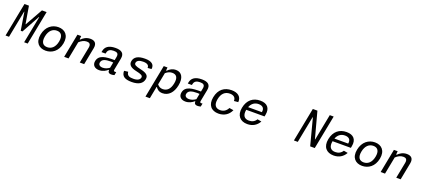

<svg xmlns="http://www.w3.org/2000/svg" viewBox="78 -2212 8524 3888"><g transform="rotate(20 4340.0 -268.0)"><path d="M163.5 -730 21.5 0H96.5L209.5 -581.5H215.5L277.5 -194.5H315.5L527.5 -581.5H535L422 0H499L641 -730H540.5L329.5 -354.5H323.5L260 -730Z M1179 -249C1214 -430.5 1115.5 -525.5 974 -525.5C839.5 -525.5 715.5 -440.5 681 -262.5C645.5 -81 745 12 886 12C1020.5 12 1144 -71 1179 -249ZM1082.5 -256C1057 -125 983 -65.5 893 -65.5C803 -65.5 751.5 -125 777 -256C802.5 -387 877 -448 967 -448C1057.5 -448 1108 -387 1082.5 -256Z M1716 0 1787 -367.5C1809 -479 1753.5 -525.5 1662 -525.5C1575 -525.5 1513.5 -483.5 1471 -440H1458.5L1464.5 -513.5H1384L1284.5 0H1379L1451.5 -374C1499 -418.5 1552.5 -448 1612.5 -448C1664.5 -448 1704 -426 1688 -342.5L1621 0Z M2203.5 -525.5C2050.5 -525.5 1984.5 -463.5 1967.5 -375.5L1962 -348.5H2050L2055 -370.5C2069 -439 2122 -457.5 2187.5 -458C2255.5 -458.5 2298.5 -440 2282 -357.5L2268.5 -287.5C2082 -289 1930.5 -276.5 1903 -135C1885.5 -45.5 1943 12 2039 12C2121 12 2181 -26.5 2220.5 -60.5H2230.5C2227 -21 2241.5 10 2302 10C2321 10 2343 7 2368 0L2381.5 -69C2333 -62 2321 -71.5 2328.5 -108.5L2376.5 -356.5C2401 -481 2329 -525.5 2203.5 -525.5ZM2003 -141C2016.5 -212 2086 -234.5 2211 -234.5C2225.5 -234.5 2241.5 -233.5 2257.5 -232L2234 -110C2192 -80 2146.5 -59.5 2092.5 -59.5C2030.5 -59.5 1993 -90 2003 -141Z M2839.5 -525.5C2684.5 -525.5 2610.5 -475.5 2593 -385.5C2577 -304.5 2632 -254 2750.5 -228.5C2867.5 -203.5 2907.5 -184.5 2898 -138.5C2890.5 -97.5 2847 -61.5 2754.5 -61.5C2680.5 -61.5 2612.5 -70 2606.5 -160L2521 -149C2520.5 -29 2599 11.5 2741 11.5C2892 11.5 2974 -43 2992.5 -138.5C3009.5 -224 2953.5 -266 2821.5 -294C2711.5 -317.5 2674.5 -338.5 2683 -383.5C2693 -432.5 2746 -455 2823.5 -455C2910.5 -455 2954 -425 2949 -366.5L3032 -372.5C3048.5 -476.5 2974.5 -525.5 2839.5 -525.5Z M3659 -251C3691 -414 3635 -525.5 3506 -525.5C3432.5 -525.5 3373 -491 3331.5 -445.5H3318.5L3324.5 -513.5H3244L3107 193.5H3201.5L3252 -68H3258.5C3288.5 -22.5 3329.5 12 3405.5 12C3532.5 12 3627 -84 3659 -251ZM3263.5 -127 3314 -386.5C3364 -429.5 3409.5 -445 3455.5 -445C3549 -445 3587.5 -382 3563 -257.5C3538.5 -130 3474 -68 3382.5 -68C3337 -68 3297 -83.5 3263.5 -127Z M4063.5 -525.5C3910.5 -525.5 3844.5 -463.5 3827.5 -375.5L3822 -348.5H3910L3915 -370.5C3929 -439 3982 -457.5 4047.5 -458C4115.5 -458.5 4158.5 -440 4142 -357.5L4128.5 -287.5C3942 -289 3790.5 -276.5 3763 -135C3745.5 -45.5 3803 12 3899 12C3981 12 4041 -26.5 4080.5 -60.5H4090.5C4087 -21 4101.5 10 4162 10C4181 10 4203 7 4228 0L4241.5 -69C4193 -62 4181 -71.5 4188.5 -108.5L4236.5 -356.5C4261 -481 4189 -525.5 4063.5 -525.5ZM3863 -141C3876.5 -212 3946 -234.5 4071 -234.5C4085.5 -234.5 4101.5 -233.5 4117.5 -232L4094 -110C4052 -80 4006.5 -59.5 3952.5 -59.5C3890.5 -59.5 3853 -90 3863 -141Z M4875.5 -156.5 4784 -171C4749 -101.5 4693 -65.5 4620 -65.5C4522 -65.5 4472 -128 4497 -258C4521 -381 4589 -448 4694.5 -448C4771 -448 4824 -414.5 4821 -335.5L4911.5 -343.5C4923 -467 4832 -525.5 4706.5 -525.5C4552 -525.5 4436 -443.5 4401 -264.5C4366.5 -87 4457.5 12 4610 12C4727 12 4825 -43 4875.5 -156.5Z M5021 -264C4986.5 -88 5078.5 12 5232 12C5345 12 5432.5 -39 5485.5 -135L5397.5 -150.5C5361.5 -92 5307 -65.5 5240.5 -65.5C5140 -65.5 5093 -128.5 5116 -253.5H5510.5L5518 -292C5547.5 -442.5 5472 -525.5 5323 -525.5C5168.5 -525.5 5054.5 -437.5 5021 -264ZM5133.5 -316.5C5167 -403.5 5231 -448 5315 -448C5395.5 -448 5448 -408 5430 -316.5Z M6586 0H6685L6827 -730H6743L6633.5 -167.5H6627.5L6476.5 -730H6377.5L6235.5 0H6319L6430.5 -571.5H6436.5Z M6881 -264C6846.5 -88 6938.5 12 7092 12C7205 12 7292.5 -39 7345.5 -135L7257.5 -150.5C7221.5 -92 7167 -65.5 7100.5 -65.5C7000 -65.5 6953 -128.5 6976 -253.5H7370.5L7378 -292C7407.5 -442.5 7332 -525.5 7183 -525.5C7028.5 -525.5 6914.5 -437.5 6881 -264ZM6993.5 -316.5C7027 -403.5 7091 -448 7175 -448C7255.5 -448 7308 -408 7290 -316.5Z M7999 -249C8034 -430.5 7935.5 -525.5 7794 -525.5C7659.5 -525.5 7535.5 -440.5 7501 -262.5C7465.5 -81 7565 12 7706 12C7840.5 12 7964 -71 7999 -249ZM7902.5 -256C7877 -125 7803 -65.5 7713 -65.5C7623 -65.5 7571.5 -125 7597 -256C7622.5 -387 7697 -448 7787 -448C7877.5 -448 7928 -387 7902.5 -256Z M8536 0 8607 -367.5C8629 -479 8573.5 -525.5 8482 -525.5C8395 -525.5 8333.5 -483.5 8291 -440H8278.5L8284.5 -513.5H8204L8104.5 0H8199L8271.5 -374C8319 -418.5 8372.5 -448 8432.5 -448C8484.5 -448 8524 -426 8508 -342.5L8441 0Z"/></g></svg>

Font: Monaspace Neon
Style: Italic
Weight: 400
Italic angle: -11°
Designer: Riley Cran & the Lettermatic Team
Foundry: Lettermatic
Version: Version 1.200 (Monaspace Neon)